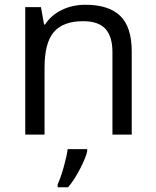

<svg xmlns="http://www.w3.org/2000/svg" viewBox="-20 -565 654 806"><path d="M452 0V-346Q452 -412 422.5 -444Q393 -476 329 -476Q245 -476 206 -430.5Q167 -385 167 -281V0H86V-535H152L165 -462H169Q194 -501 239 -523Q284 -545 339 -545Q436 -545 484.5 -498.5Q533 -452 533 -349V0ZM222 209Q236 178 248.5 132.5Q261 87 264 61H346V70Q341 95 317 142Q293 189 266 221H222Z"/></svg>

Font: Stephens Clock
Style: Regular
Weight: 400
Designer: Peter Wiegel (catfonts.de) with slight modifications by DT1.org
Version: Version 0.9.1